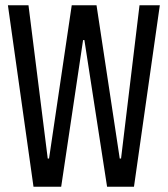

<svg xmlns="http://www.w3.org/2000/svg" viewBox="-20 -708 636 728"><path d="M107 0 10 -688H88L161 -107H166L252 -688H346L434 -107H439L509 -688H586L488 0H386L300 -556H295L212 0Z"/></svg>

Font: Saira ExtraCondensed Medium
Style: Regular
Weight: 500
Width: 2
Designer: Hector Gatti with collaboration of the Omnibus-Type team
Foundry: Omnibus-Type
Version: Version 1.101